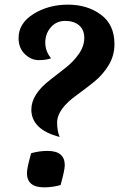

<svg xmlns="http://www.w3.org/2000/svg" viewBox="-20 -796 513 827"><path d="M114 -136Q149 -146 185 -146Q259 -146 259 -84Q259 -64 241 1Q206 11 170 11Q96 11 96 -51Q96 -71 114 -136ZM237 -206Q115 -238 115 -324Q115 -390 196 -452Q229 -478 262.5 -504Q296 -530 319.5 -563.5Q343 -597 343 -632.5Q343 -668 320.5 -687Q298 -706 260.5 -706Q223 -706 199 -678.5Q175 -651 175 -613Q175 -575 200 -545Q179 -537 146.5 -537Q114 -537 87 -563Q60 -589 60 -632Q60 -696 124.5 -736Q189 -776 272.5 -776Q356 -776 414.5 -733Q473 -690 473 -606Q473 -556 447.5 -514.5Q422 -473 386 -444Q350 -415 314 -389Q226 -327 226 -268Q226 -232 237 -206Z"/></svg>

Font: MeriendaOneRegular
Style: Regular
Weight: 400
Designer: Eduardo Rodriguez Tunni
Foundry: Eduardo Rodriguez Tunni
Version: Version 1.001